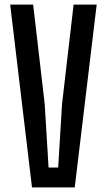

<svg xmlns="http://www.w3.org/2000/svg" viewBox="-20 -820 468 840"><path d="M120 0 24.5 -800H125L175.5 -365.5L192.5 -87H234.5L251.5 -365.5L302 -800H403L307 0Z"/></svg>

Font: Big Shoulders Text Thin SemiBold
Style: Regular
Weight: 600
Version: Version 2.002